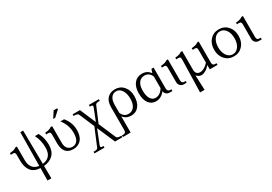

<svg xmlns="http://www.w3.org/2000/svg" viewBox="44 -1874 4655 3280"><g transform="rotate(-30 2371.0 -233.5)"><path d="M663.1 -258.8Q663.1 -132.3 595.7 -64.7Q528.3 2.9 410.2 14.2L413.1 258.8H336.9L339.8 15.1Q216.8 8.8 158.9 -65.9Q101.1 -140.6 101.1 -269V-368.2Q101.1 -386.2 100.1 -397Q99.1 -407.7 95.5 -416.3Q91.8 -424.8 86.9 -428.5Q82 -432.1 71 -434.3Q60.1 -436.5 48.1 -436Q36.1 -435.5 15.1 -434.1V-466.8Q69.3 -472.7 95.5 -480.7Q121.6 -488.8 144 -505.9H173.8V-233.9Q173.8 -143.6 217.3 -90.3Q260.7 -37.1 339.8 -27.8L347.2 -688H402.8L410.2 -27.8Q498 -37.1 543.9 -91.3Q589.8 -145.5 589.8 -244.1Q589.8 -389.6 529.8 -505.9H603Q663.1 -396 663.1 -258.8Z M1204.6 -238.8Q1204.6 -183.6 1192.9 -139.9Q1181.2 -96.2 1161.1 -67.4Q1141.1 -38.6 1113 -19.5Q1085 -0.5 1054.2 7.8Q1023.4 16.1 988.8 16.1Q893.6 16.1 845.2 -41Q796.9 -98.1 796.9 -209V-368.2Q796.9 -386.2 795.9 -397Q794.9 -407.7 791.3 -416.3Q787.6 -424.8 782.7 -428.5Q777.8 -432.1 766.8 -434.3Q755.9 -436.5 743.9 -436Q731.9 -435.5 710.9 -434.1V-466.8Q765.1 -472.7 791.3 -480.7Q817.4 -488.8 839.8 -505.9H869.6V-173.8Q869.6 -135.3 880.4 -106Q891.1 -76.7 909.2 -59.6Q927.2 -42.5 949.2 -34.2Q971.2 -25.9 995.6 -25.9Q1058.1 -25.9 1095 -74Q1131.8 -122.1 1131.8 -224.1Q1131.8 -380.4 1031.7 -505.9H1105Q1204.6 -388.2 1204.6 -238.8ZM946.8 -603 1026.9 -727.1H1094.7L1101.6 -708L985.8 -603Z M1273.9 -473.1V-505.9H1418L1551.8 -192.9L1647 -434.1Q1653.8 -451.2 1646.5 -462.2Q1639.2 -473.1 1617.7 -473.1H1593.8V-505.9H1790.5V-473.1H1763.7Q1741.2 -473.1 1727.5 -467.3Q1713.9 -461.4 1709 -454.6Q1704.1 -447.8 1698.7 -434.1L1574.7 -139.2L1717.8 193.8Q1724.1 209.5 1742.9 217.8Q1761.7 226.1 1785.6 226.1H1813V258.8H1668.9L1517.6 -91.8L1407.7 187Q1400.9 204.1 1408.2 215.1Q1415.5 226.1 1437 226.1H1460.9V258.8H1263.7V226.1H1290.5Q1313 226.1 1326.9 220.2Q1340.8 214.4 1345.7 207.5Q1350.6 200.7 1356 187L1494.6 -146L1368.7 -440.9Q1362.3 -456.5 1343.5 -464.8Q1324.7 -473.1 1300.8 -473.1Z M1903.3 -278.8Q1903.3 -396 1959.2 -456.1Q2015.1 -516.1 2112.3 -516.1Q2214.4 -516.1 2278.8 -441.9Q2343.3 -367.7 2343.3 -251Q2343.3 -128.4 2286.4 -56.6Q2229.5 15.1 2132.3 15.1Q2035.2 15.1 1976.6 -59.1V258.8L1824.2 259.8V227.1H1856.4Q1878.9 227.1 1891.1 211.9Q1903.3 196.8 1903.3 168.9ZM1976.6 -129.9Q1994.6 -83.5 2028.3 -58.8Q2062 -34.2 2108.4 -34.2Q2179.2 -34.2 2220.7 -89.6Q2262.2 -145 2262.2 -246.1Q2262.2 -348.6 2220.5 -412.4Q2178.7 -476.1 2112.3 -476.1Q2050.8 -476.1 2013.7 -426.5Q1976.6 -377 1976.6 -278.8Z M2431.2 -250Q2431.2 -372.6 2488 -444.3Q2544.9 -516.1 2642.1 -516.1Q2748 -516.1 2804.2 -433.1L2828.1 -505.9H2871.1V-89.8Q2871.1 -62 2886.2 -47.1Q2901.4 -32.2 2929.2 -32.2H2949.2V1H2894Q2856.9 1 2830.8 -22.2Q2804.7 -45.4 2799.3 -81.1Q2765.6 -35.2 2720.9 -10Q2676.3 15.1 2625 15.1Q2534.7 15.1 2482.9 -54.4Q2431.2 -124 2431.2 -250ZM2512.2 -257.8Q2512.2 -154.3 2547.6 -97.2Q2583 -40 2644 -40Q2690.4 -40 2730.2 -66.4Q2770 -92.8 2798.3 -143.1V-371.1Q2780.3 -417.5 2746.3 -442.1Q2712.4 -466.8 2666 -466.8Q2595.2 -466.8 2553.7 -411.9Q2512.2 -356.9 2512.2 -257.8Z M3152.8 -90.8Q3152.8 -63 3165 -48.1Q3177.2 -33.2 3199.7 -33.2H3231.9V0H3176.8Q3134.8 0 3107.4 -27.6Q3080.1 -55.2 3080.1 -97.2V-368.2Q3080.1 -386.2 3079.1 -397Q3078.1 -407.7 3074.5 -416.3Q3070.8 -424.8 3065.7 -428.5Q3060.5 -432.1 3049.6 -434.3Q3038.6 -436.5 3026.6 -436Q3014.6 -435.5 2993.7 -434.1V-466.8Q3047.9 -472.7 3074.5 -480.7Q3101.1 -488.8 3123 -505.9H3152.8Z M3760.7 -90.8Q3760.7 -63 3772.9 -48.1Q3785.2 -33.2 3807.6 -33.2H3839.8V0H3687.5V-85Q3646 -34.7 3601.1 -9.3Q3556.2 16.1 3518.6 16.1Q3464.4 16.1 3423.8 -34.2L3435.5 258.8H3346.7L3362.8 -368.2Q3363.3 -389.2 3361.8 -401.1Q3360.4 -413.1 3355.2 -421.9Q3350.1 -430.7 3340.6 -432.6Q3331.1 -434.6 3315.2 -435.8Q3299.3 -437 3276.9 -434.1V-466.8Q3331.1 -472.7 3357.2 -480.7Q3383.3 -488.8 3405.8 -505.9H3435.5V-138.2Q3435.5 -89.4 3458.5 -64.2Q3481.4 -39.1 3525.9 -39.1Q3560.5 -39.1 3604.2 -62.7Q3647.9 -86.4 3687.5 -130.9V-368.2Q3687.5 -386.2 3686.5 -397Q3685.5 -407.7 3681.9 -416.3Q3678.2 -424.8 3673.3 -428.5Q3668.5 -432.1 3657.5 -434.3Q3646.5 -436.5 3634.5 -436Q3622.6 -435.5 3601.6 -434.1V-466.8Q3655.8 -472.7 3682.4 -480.7Q3709 -488.8 3731 -505.9H3760.7Z M4319.3 -251Q4319.3 -350.1 4274.7 -413.1Q4230 -476.1 4159.7 -476.1Q4088.9 -476.1 4044.2 -413.1Q3999.5 -350.1 3999.5 -251Q3999.5 -151.4 4044.2 -88.1Q4088.9 -24.9 4159.7 -24.9Q4230.5 -24.9 4274.9 -88.1Q4319.3 -151.4 4319.3 -251ZM3918.5 -251Q3918.5 -367.7 3985.8 -441.9Q4053.2 -516.1 4159.7 -516.1Q4266.1 -516.1 4333.3 -442.1Q4400.4 -368.2 4400.4 -251Q4400.4 -133.8 4333.3 -59.3Q4266.1 15.1 4159.7 15.1Q4053.2 15.1 3985.8 -59.3Q3918.5 -133.8 3918.5 -251Z M4633.3 -90.8Q4633.3 -63 4645.5 -48.1Q4657.7 -33.2 4680.2 -33.2H4712.4V0H4657.2Q4615.2 0 4587.9 -27.6Q4560.5 -55.2 4560.5 -97.2V-368.2Q4560.5 -386.2 4559.6 -397Q4558.6 -407.7 4554.9 -416.3Q4551.3 -424.8 4546.1 -428.5Q4541 -432.1 4530 -434.3Q4519 -436.5 4507.1 -436Q4495.1 -435.5 4474.1 -434.1V-466.8Q4528.3 -472.7 4554.9 -480.7Q4581.5 -488.8 4603.5 -505.9H4633.3Z"/></g></svg>

Font: LT Superior Serif
Style: Regular
Weight: 400
Designer: Daniel Lyons
Foundry: LyonsType
Version: Version 2.120;FEAKit 1.0